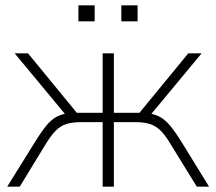

<svg xmlns="http://www.w3.org/2000/svg" viewBox="-20 -700 811 720"><path d="M7 0 109 -164Q136 -208 155.5 -231Q175 -254 196 -264Q217 -274 246 -277L230 -265L35 -500H85L268 -277H365V-500H407V-277H503L686 -500H736L541 -265L524 -277Q554 -274 575 -264Q596 -254 616 -231Q636 -208 663 -164L764 0H718L620 -159Q600 -193 582 -210.5Q564 -228 542 -235Q520 -242 486 -242H407V0H365V-242H285Q251 -242 229 -235Q207 -228 189.5 -210.5Q172 -193 151 -159L54 0ZM435 -620V-680H496V-620ZM274 -620V-680H335V-620Z"/></svg>

Font: Mulish ExtraLight
Style: Regular
Weight: 200
Designer: Vernon Adams
Foundry: Vernon Adams
Version: Version 3.603